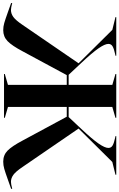

<svg xmlns="http://www.w3.org/2000/svg" viewBox="179 -962 757 1218"><g transform="rotate(90 558.0 -353.5)"><path d="M31 -23 -31 -45V-52Q-1 -44 13 -44Q36 -44 57 -59Q78 -74 107 -117L351 -473L139 -687L58 -707V-712H303V-707L293 -705Q260 -698 244 -689Q228 -680 228 -662Q228 -640 256 -599.5Q284 -559 348 -491L424 -410H488V-687L419 -707V-712H697V-707L628 -687V-410H692L768 -491Q832 -559 860 -599.5Q888 -640 888 -662Q888 -680 872 -689Q856 -698 823 -705L813 -707V-712H1058V-707L977 -687L765 -473L1009 -117Q1038 -74 1059 -59Q1080 -44 1103 -44Q1117 -44 1147 -52V-45L1085 -23Q1043 -8 1020.5 -1.5Q998 5 975 5Q933 5 905 -22.5Q877 -50 841 -118L690 -398H628V-25L697 -5V0H419V-5L488 -25V-398H426L275 -118Q239 -50 210.5 -22.5Q182 5 141 5Q118 5 95.5 -1.5Q73 -8 31 -23Z"/></g></svg>

Font: Nyght Serif Medium
Style: Regular
Weight: 500
Designer: Maksym Kobuzan
Version: Version 0.410